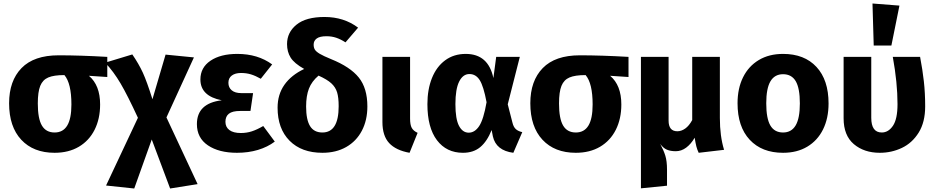

<svg xmlns="http://www.w3.org/2000/svg" viewBox="-20 -856 5348 1097"><path d="M593 -416 488 -423Q552 -369 552 -259Q552 -177 520.5 -114.5Q489 -52 430.5 -17.5Q372 17 292 17Q171 17 101.5 -57.5Q32 -132 32 -266Q32 -394 103 -467Q174 -540 315 -540Q438 -540 593 -531ZM388 -259Q388 -380 348 -427H347Q288 -427 256 -413.5Q224 -400 210 -365.5Q196 -331 196 -265Q196 -178 219.5 -138.5Q243 -99 292 -99Q340 -99 364 -138.5Q388 -178 388 -259Z M1109 196 952 221 847 -59 747 221 586 204 768 -183Q709 -311 669 -379Q629 -447 581 -498L736 -545Q773 -491 796 -441Q819 -391 851 -289L926 -544L1088 -528L931 -185Z M1535 -488 1470 -406Q1440 -423 1414 -431Q1388 -439 1357 -439Q1324 -439 1304.5 -424.5Q1285 -410 1285 -383Q1285 -356 1304 -340Q1323 -324 1359 -324H1426L1411 -222H1352Q1308 -222 1288 -206.5Q1268 -191 1268 -160Q1268 -130 1290.5 -113Q1313 -96 1356 -96Q1389 -96 1418.5 -105.5Q1448 -115 1484 -136L1550 -47Q1509 -16 1454 0.5Q1399 17 1334 17Q1231 17 1168 -25.5Q1105 -68 1105 -147Q1105 -266 1247 -283Q1125 -307 1125 -402Q1125 -470 1182.5 -509Q1240 -548 1336 -548Q1453 -548 1535 -488Z M2079 -248Q2079 -169 2047.5 -109Q2016 -49 1958 -16Q1900 17 1822 17Q1703 17 1634.5 -52Q1566 -121 1566 -241Q1566 -316 1605 -371.5Q1644 -427 1718 -462Q1661 -494 1640.5 -527Q1620 -560 1620 -604Q1620 -671 1674 -715Q1728 -759 1834 -759Q1945 -759 2026 -698L1954 -614Q1926 -632 1900.5 -640.5Q1875 -649 1845 -649Q1807 -649 1789.5 -636Q1772 -623 1772 -601Q1772 -584 1779 -572.5Q1786 -561 1807 -548.5Q1828 -536 1872 -518Q1981 -474 2030 -413Q2079 -352 2079 -248ZM1915 -249Q1915 -299 1906 -328.5Q1897 -358 1873 -380Q1849 -402 1800 -424Q1761 -391 1745 -349.5Q1729 -308 1729 -247Q1729 -172 1751.5 -135.5Q1774 -99 1822 -99Q1915 -99 1915 -249Z M2366 -97 2320 17Q2242 3 2203.5 -38.5Q2165 -80 2165 -159V-531H2323V-179Q2323 -143 2332.5 -125.5Q2342 -108 2366 -97Z M2799 -410 2815 -531H2950L2881 -260L2908 -155Q2914 -130 2927.5 -118Q2941 -106 2964 -101L2913 17Q2814 4 2796 -77L2789 -113Q2763 -48 2724 -15.5Q2685 17 2625 17Q2531 17 2476.5 -55Q2422 -127 2422 -261Q2422 -345 2448 -410Q2474 -475 2523.5 -511.5Q2573 -548 2641 -548Q2770 -548 2799 -410ZM2582 -261Q2582 -176 2602.5 -137Q2623 -98 2658 -98Q2693 -98 2718 -136Q2743 -174 2760 -272Q2743 -363 2721 -398Q2699 -433 2662 -433Q2625 -433 2603.5 -390Q2582 -347 2582 -261Z M3571 -416 3466 -423Q3530 -369 3530 -259Q3530 -177 3498.5 -114.5Q3467 -52 3408.5 -17.5Q3350 17 3270 17Q3149 17 3079.5 -57.5Q3010 -132 3010 -266Q3010 -394 3081 -467Q3152 -540 3293 -540Q3416 -540 3571 -531ZM3366 -259Q3366 -380 3326 -427H3325Q3266 -427 3234 -413.5Q3202 -400 3188 -365.5Q3174 -331 3174 -265Q3174 -178 3197.5 -138.5Q3221 -99 3270 -99Q3318 -99 3342 -138.5Q3366 -178 3366 -259Z M3972 17Q3963 -2 3958.5 -20Q3954 -38 3949 -69Q3928 -33 3900.5 -12.5Q3873 8 3841 8Q3811 8 3790 -1Q3769 -10 3752 -34Q3772 3 3781.5 34Q3791 65 3791 113V205L3642 220V-531H3800V-167Q3800 -106 3850 -106Q3873 -106 3895 -121.5Q3917 -137 3935 -170V-531H4093V-182Q4093 -78 4117 0Z M4714 -265Q4714 -180 4682.5 -116.5Q4651 -53 4592.5 -18Q4534 17 4454 17Q4333 17 4263.5 -57.5Q4194 -132 4194 -266Q4194 -351 4225.5 -414.5Q4257 -478 4315.5 -513Q4374 -548 4454 -548Q4576 -548 4645 -473.5Q4714 -399 4714 -265ZM4358 -266Q4358 -179 4381.5 -139Q4405 -99 4454 -99Q4502 -99 4526 -139.5Q4550 -180 4550 -265Q4550 -352 4526.5 -392Q4503 -432 4454 -432Q4406 -432 4382 -391.5Q4358 -351 4358 -266Z M5266 -248Q5266 -158 5229 -98.5Q5192 -39 5133 -11Q5074 17 5007 17Q4917 17 4858.5 -32.5Q4800 -82 4800 -180V-531H4958V-183Q4958 -99 5018 -99Q5056 -99 5082 -137.5Q5108 -176 5108 -261Q5108 -383 5081 -531H5237Q5251 -458 5258.5 -391Q5266 -324 5266 -248ZM5119 -824 5073 -596H4972L4965 -836Z"/></svg>

Font: Fira Sans BGR
Style: Bold
Weight: 700
Designer: bBox Type GmbH & Carrois Corporate GbR & Edenspiekermann AG
Foundry: bBox Type GmbH & Carrois Corporate GbR & Edenspiekermann AG
Version: Version 4.301